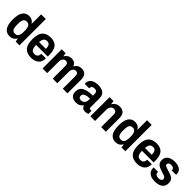

<svg xmlns="http://www.w3.org/2000/svg" viewBox="365 -2221 3731 3731"><g transform="rotate(45 2230.0 -356.0)"><path d="M219 12Q131 12 83 -54.5Q35 -121 35 -265Q35 -407 83 -473Q131 -539 214 -539Q308 -539 349 -468H355V-724H483V0H378L368 -69H362Q341 -30 304.5 -9Q268 12 219 12ZM261 -97Q312 -97 334 -135.5Q356 -174 356 -245V-277Q356 -350 333 -389Q310 -428 261 -428Q209 -428 188 -392Q167 -356 167 -279V-244Q167 -169 188 -133Q209 -97 261 -97Z M808 12Q691 12 633 -53.5Q575 -119 575 -263Q575 -408 633.5 -473.5Q692 -539 809 -539Q917 -539 971.5 -477.5Q1026 -416 1026 -272V-235H706Q707 -160 729.5 -123Q752 -86 809 -86Q850 -86 874.5 -110Q899 -134 900 -185H1026Q1025 -85 966 -36.5Q907 12 808 12ZM707 -315H894Q894 -382 872.5 -411Q851 -440 809 -440Q758 -440 735 -408.5Q712 -377 707 -315Z M1118 0V-527H1226L1235 -457H1241Q1264 -496 1299 -517.5Q1334 -539 1382 -539Q1427 -539 1459.5 -519.5Q1492 -500 1508 -457H1515Q1537 -495 1573 -517Q1609 -539 1657 -539Q1725 -539 1763.5 -500Q1802 -461 1802 -373V0H1674V-346Q1674 -388 1657 -407.5Q1640 -427 1609 -427Q1571 -427 1547.5 -394.5Q1524 -362 1524 -307V0H1397V-346Q1397 -388 1380 -407.5Q1363 -427 1331 -427Q1293 -427 1269.5 -394.5Q1246 -362 1246 -307V0Z M2038 12Q2003 12 1968 -0.5Q1933 -13 1909.5 -45Q1886 -77 1886 -135Q1886 -234 1964 -276Q2042 -318 2184 -318V-366Q2184 -399 2168 -419.5Q2152 -440 2110 -440Q2065 -440 2048.5 -421.5Q2032 -403 2032 -379V-368H1909Q1908 -372 1908 -376.5Q1908 -381 1908 -387Q1908 -460 1963.5 -499.5Q2019 -539 2112 -539Q2206 -539 2258.5 -499Q2311 -459 2311 -371V-125Q2311 -108 2320.5 -99Q2330 -90 2343 -90H2373V-5Q2360 1 2340 6Q2320 11 2294 11Q2253 11 2228 -8Q2203 -27 2196 -58H2190Q2167 -28 2131 -8Q2095 12 2038 12ZM2083 -89Q2129 -89 2156.5 -119.5Q2184 -150 2184 -201V-237Q2105 -237 2061 -216.5Q2017 -196 2017 -151Q2017 -89 2083 -89Z M2433 0V-527H2541L2550 -457H2556Q2580 -496 2617.5 -517.5Q2655 -539 2706 -539Q2777 -539 2817 -499Q2857 -459 2857 -370V0H2729V-344Q2729 -387 2710 -407Q2691 -427 2655 -427Q2613 -427 2587 -394.5Q2561 -362 2561 -307V0Z M3129 12Q3041 12 2993 -54.5Q2945 -121 2945 -265Q2945 -407 2993 -473Q3041 -539 3124 -539Q3218 -539 3259 -468H3265V-724H3393V0H3288L3278 -69H3272Q3251 -30 3214.5 -9Q3178 12 3129 12ZM3171 -97Q3222 -97 3244 -135.5Q3266 -174 3266 -245V-277Q3266 -350 3243 -389Q3220 -428 3171 -428Q3119 -428 3098 -392Q3077 -356 3077 -279V-244Q3077 -169 3098 -133Q3119 -97 3171 -97Z M3718 12Q3601 12 3543 -53.5Q3485 -119 3485 -263Q3485 -408 3543.5 -473.5Q3602 -539 3719 -539Q3827 -539 3881.5 -477.5Q3936 -416 3936 -272V-235H3616Q3617 -160 3639.5 -123Q3662 -86 3719 -86Q3760 -86 3784.5 -110Q3809 -134 3810 -185H3936Q3935 -85 3876 -36.5Q3817 12 3718 12ZM3617 -315H3804Q3804 -382 3782.5 -411Q3761 -440 3719 -440Q3668 -440 3645 -408.5Q3622 -377 3617 -315Z M4213 12Q4109 12 4056.5 -32.5Q4004 -77 4004 -148Q4004 -153 4004 -158Q4004 -163 4005 -167H4126Q4126 -163 4126 -160Q4126 -157 4126 -153Q4126 -118 4152 -100.5Q4178 -83 4215 -83Q4248 -83 4274 -96.5Q4300 -110 4300 -141Q4300 -165 4283 -179Q4266 -193 4238.5 -202Q4211 -211 4179 -221Q4140 -232 4102 -248.5Q4064 -265 4039 -295.5Q4014 -326 4014 -381Q4014 -435 4041 -469.5Q4068 -504 4115 -521Q4162 -538 4219 -538Q4304 -538 4359 -501.5Q4414 -465 4414 -398Q4414 -391 4413.5 -383.5Q4413 -376 4412 -373H4292V-385Q4292 -413 4271.5 -428Q4251 -443 4215 -443Q4179 -443 4159 -429Q4139 -415 4139 -392Q4139 -363 4168 -350.5Q4197 -338 4238 -325Q4269 -316 4302 -306Q4335 -296 4363.5 -279.5Q4392 -263 4410 -234.5Q4428 -206 4428 -159Q4428 -97 4399.5 -59.5Q4371 -22 4322.5 -5Q4274 12 4213 12Z"/></g></svg>

Font: Archivo SemiCondensed
Style: Bold
Weight: 680
Width: 4
Designer: Hector Gatti
Foundry: Omnibus-Type
Version: Version 2.001; ttfautohint (v1.8.3)